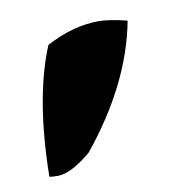

<svg xmlns="http://www.w3.org/2000/svg" viewBox="-44 -206 323 341"><g transform="rotate(-10 117.5 -35.0)"><path d="M20 93Q22 -49 59 -138Q108 -164 154 -164Q173 -164 205 -156Q184 -45 96 63Q59 94 35 94Q25 94 20 93Z"/></g></svg>

Font: Gorditas
Style: Bold
Weight: 700
Designer: Gustavo Dipre (gbrenda1987@gmail.com)
Foundry: Gustavo Dipre (gbrenda1987@gmail.com)
Version: Version 001.001